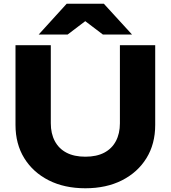

<svg xmlns="http://www.w3.org/2000/svg" viewBox="-20 -992 914 1028"><path d="M252 -332Q252 -277 273.5 -236.5Q295 -196 336 -174.5Q377 -153 437 -153Q497 -153 538 -174.5Q579 -196 600.5 -236.5Q622 -277 622 -332V-750H811V-323Q811 -221 764 -145Q717 -69 633 -26.5Q549 16 437 16Q325 16 241 -26.5Q157 -69 110 -145Q63 -221 63 -323V-750H252ZM337 -972H536L687 -807H531L394 -911H479L342 -807H187Z"/></svg>

Font: Unbounded SemiBold
Style: Regular
Weight: 600
Designer: Luke Prowse, Jean-Baptiste Morizot, Fátima Lázaro, Florian Runge
Foundry: NaN
Version: Version 1.700